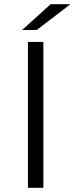

<svg xmlns="http://www.w3.org/2000/svg" viewBox="-20 -901 358 921"><path d="M114 -700H188V0H114ZM223 -881H318L156 -757H86Z"/></svg>

Font: Idrija
Style: Regular
Weight: 400
Designer: Julieta Ulanovsky
Foundry: Julieta Ulanovsky
Version: Version 7.200